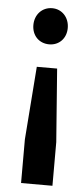

<svg xmlns="http://www.w3.org/2000/svg" viewBox="-52 -573 326 762"><g transform="rotate(5 111.0 -192.0)"><path d="M125 -399C164 -399 193 -428 193 -470C193 -512 164 -543 125 -543C85 -543 56 -512 56 -470C56 -428 85 -399 125 -399ZM62 159H187V-15L165 -306H84L62 -15Z"/></g></svg>

Font: Montserrat_SPRD_medium Medium
Style: Regular
Weight: 400
Designer: Julieta Ulanovsky edited by Nelly Hempel
Foundry: Julieta Ulanovsky
Version: Version 4.000;PS 004.000;hotconv 1.0.88;makeotf.lib2.5.64775